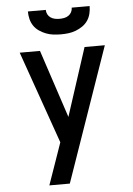

<svg xmlns="http://www.w3.org/2000/svg" viewBox="-62 -1001 724 1047"><g transform="rotate(-5 300.0 -477.5)"><path d="M165 0Q179 -40 193 -80Q207 -120 221 -160L245 -229L67 -735H178L301 -363L422 -735H533L277 0ZM300 -815Q279 -815 258.5 -817.5Q238 -820 218.5 -827.5Q199 -835 181.5 -847Q164 -859 152.5 -876Q141 -893 136 -913.5Q131 -934 131 -955H229Q229 -942 235 -930.5Q241 -919 251.5 -912Q262 -905 274.5 -902.5Q287 -900 300 -900Q313 -900 325.5 -902.5Q338 -905 348.5 -912Q359 -919 365 -930.5Q371 -942 371 -955H469Q469 -934 464 -913.5Q459 -893 447.5 -876Q436 -859 418.5 -847Q401 -835 381.5 -827.5Q362 -820 341.5 -817.5Q321 -815 300 -815Z"/></g></svg>

Font: Iosevka Custom SmBdEx
Style: Regular
Weight: 600
Width: 7
Monospace: yes
Designer: Belleve Invis
Foundry: Belleve Invis
Version: Version 11.2.4; ttfautohint (v1.8.4)